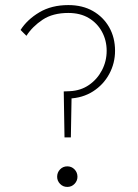

<svg xmlns="http://www.w3.org/2000/svg" viewBox="-20 -726 543 756"><path d="M234 -185 231 -366 255 -367Q298 -369 330.5 -391.5Q363 -414 381.5 -449.5Q400 -485 400 -526Q400 -567 381.5 -601Q363 -635 329.5 -655Q296 -675 249 -675Q188 -675 148 -648.5Q108 -622 84 -585L61 -608Q87 -649 135 -677.5Q183 -706 249 -706Q305 -706 346 -682.5Q387 -659 410 -618.5Q433 -578 433 -526Q433 -477 410 -434.5Q387 -392 346 -366Q305 -340 252 -338L262 -353L259 -185ZM245 10Q228 10 216.5 -2Q205 -14 205 -30Q205 -47 216.5 -59Q228 -71 245 -71Q262 -71 273.5 -59Q285 -47 285 -30Q285 -14 273.5 -2Q262 10 245 10Z"/></svg>

Font: Outfit Thin
Style: Regular
Weight: 100
Designer: Rodrigo Fuenzalida
Foundry: fragTYPE
Version: Version 1.000